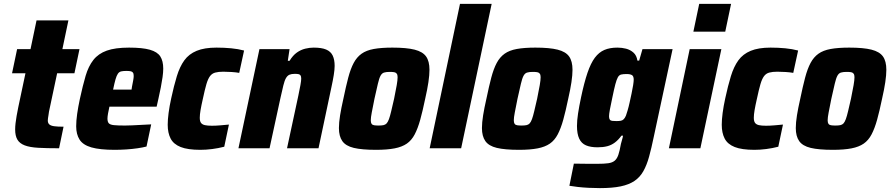

<svg xmlns="http://www.w3.org/2000/svg" viewBox="-20 -763 4587 988"><path d="M284 0Q220 0 176.5 -2.5Q133 -5 107 -15Q81 -25 69.5 -44.5Q58 -64 58 -97Q58 -112 60 -129Q62 -146 65.5 -166.5Q69 -187 74 -211L111 -386H42L68 -510H137L168 -658H332L301 -510H389L363 -386H274L232 -188Q231 -179 229.5 -170.5Q228 -162 227 -155Q226 -148 226 -143Q226 -130 233.5 -123Q241 -116 258.5 -113.5Q276 -111 307 -111Z M570 8Q494 8 450.5 -4.5Q407 -17 389.5 -44.5Q372 -72 372 -113Q372 -141 377 -176.5Q382 -212 391 -254Q406 -323 420.5 -372.5Q435 -422 460.5 -454.5Q486 -487 529.5 -502.5Q573 -518 644 -518Q713 -518 751.5 -507Q790 -496 805 -472.5Q820 -449 820 -410Q820 -391 816.5 -366Q813 -341 807.5 -313Q802 -285 795 -254L786 -214H543Q539 -196 536 -179.5Q533 -163 533 -153Q533 -136 540 -128.5Q547 -121 566.5 -119Q586 -117 623 -117Q638 -117 660.5 -118Q683 -119 709 -120.5Q735 -122 758 -123L734 -9Q715 -4 687.5 0Q660 4 629.5 6Q599 8 570 8ZM562 -302H657L659 -316Q663 -337 665.5 -350Q668 -363 668 -372Q668 -384 664 -389.5Q660 -395 651.5 -396.5Q643 -398 630 -398Q613 -398 603 -395.5Q593 -393 586.5 -383.5Q580 -374 574.5 -355Q569 -336 562 -302Z M1011 8Q946 8 909.5 -6.5Q873 -21 858 -50Q843 -79 843 -121Q843 -147 847.5 -181.5Q852 -216 861 -257Q875 -322 890 -371Q905 -420 928.5 -452.5Q952 -485 992 -501.5Q1032 -518 1094 -518Q1134 -518 1170 -514.5Q1206 -511 1236 -503L1211 -388Q1195 -391 1172 -392.5Q1149 -394 1129 -394Q1104 -394 1087.5 -389.5Q1071 -385 1060.5 -371Q1050 -357 1042 -329.5Q1034 -302 1024 -255Q1016 -220 1012 -196.5Q1008 -173 1008 -157Q1008 -139 1014.5 -130.5Q1021 -122 1034.5 -119Q1048 -116 1071 -116Q1090 -116 1114 -118Q1138 -120 1158 -122L1134 -8Q1103 0 1071.5 4Q1040 8 1011 8Z M1207 0 1315 -510H1470L1461 -450H1470Q1487 -478 1507.5 -492.5Q1528 -507 1550.5 -512.5Q1573 -518 1594 -518Q1635 -518 1658.5 -508Q1682 -498 1692 -477Q1702 -456 1702 -424Q1702 -405 1697.5 -377Q1693 -349 1686 -317L1619 0H1457L1515 -270Q1522 -303 1526 -325.5Q1530 -348 1530 -358Q1530 -370 1526.5 -375Q1523 -380 1516 -381.5Q1509 -383 1497 -383Q1480 -383 1469.5 -378.5Q1459 -374 1451.5 -361Q1444 -348 1438 -323Q1432 -298 1423 -258L1367 0Z M1915 8Q1842 8 1800.5 -2Q1759 -12 1741.5 -37Q1724 -62 1724 -104Q1724 -132 1730 -169.5Q1736 -207 1747 -255Q1760 -318 1772 -363.5Q1784 -409 1800 -439Q1816 -469 1840.5 -486.5Q1865 -504 1903.5 -511Q1942 -518 1999 -518Q2072 -518 2113.5 -507.5Q2155 -497 2172.5 -472.5Q2190 -448 2190 -404Q2190 -377 2184.5 -340Q2179 -303 2168 -255Q2155 -192 2142.5 -147Q2130 -102 2114 -71.5Q2098 -41 2073.5 -24Q2049 -7 2010.5 0.5Q1972 8 1915 8ZM1928 -117Q1943 -117 1953 -119Q1963 -121 1969.5 -128Q1976 -135 1981.5 -150Q1987 -165 1993 -190.5Q1999 -216 2008 -255Q2017 -299 2021.5 -325Q2026 -351 2026 -366Q2026 -378 2021.5 -384Q2017 -390 2008.5 -391.5Q2000 -393 1985 -393Q1967 -393 1956 -389.5Q1945 -386 1938 -373Q1931 -360 1924.5 -332Q1918 -304 1907 -255Q1898 -210 1893 -184Q1888 -158 1888 -144Q1888 -132 1892 -126Q1896 -120 1905 -118.5Q1914 -117 1928 -117Z M2191 0 2347 -743H2510L2353 0Z M2651 8Q2578 8 2536.5 -2Q2495 -12 2477.5 -37Q2460 -62 2460 -104Q2460 -132 2466 -169.5Q2472 -207 2483 -255Q2496 -318 2508 -363.5Q2520 -409 2536 -439Q2552 -469 2576.5 -486.5Q2601 -504 2639.5 -511Q2678 -518 2735 -518Q2808 -518 2849.5 -507.5Q2891 -497 2908.5 -472.5Q2926 -448 2926 -404Q2926 -377 2920.5 -340Q2915 -303 2904 -255Q2891 -192 2878.5 -147Q2866 -102 2850 -71.5Q2834 -41 2809.5 -24Q2785 -7 2746.5 0.5Q2708 8 2651 8ZM2664 -117Q2679 -117 2689 -119Q2699 -121 2705.5 -128Q2712 -135 2717.5 -150Q2723 -165 2729 -190.5Q2735 -216 2744 -255Q2753 -299 2757.5 -325Q2762 -351 2762 -366Q2762 -378 2757.5 -384Q2753 -390 2744.5 -391.5Q2736 -393 2721 -393Q2703 -393 2692 -389.5Q2681 -386 2674 -373Q2667 -360 2660.5 -332Q2654 -304 2643 -255Q2634 -210 2629 -184Q2624 -158 2624 -144Q2624 -132 2628 -126Q2632 -120 2641 -118.5Q2650 -117 2664 -117Z M3067 205Q3039 205 3009 203.5Q2979 202 2953 199Q2927 196 2910 193L2933 79Q2954 79 2974 79.5Q2994 80 3013.5 80Q3033 80 3052 80Q3089 80 3110 77Q3131 74 3143 64Q3155 54 3162 33.5Q3169 13 3175 -22Q3178 -34 3181.5 -45.5Q3185 -57 3186 -65H3178Q3162 -43 3144 -29.5Q3126 -16 3104.5 -10.5Q3083 -5 3055 -5Q3019 -5 2995.5 -15Q2972 -25 2960.5 -49.5Q2949 -74 2949 -115Q2949 -142 2954.5 -178.5Q2960 -215 2970 -262Q2986 -338 3003 -388Q3020 -438 3041 -466Q3062 -494 3090 -506Q3118 -518 3157 -518Q3180 -518 3201.5 -512.5Q3223 -507 3239.5 -492.5Q3256 -478 3260 -451H3269L3286 -510H3441L3344 -58Q3332 0 3320 43.5Q3308 87 3290.5 118Q3273 149 3245 168Q3217 187 3174 196Q3131 205 3067 205ZM3152 -140Q3165 -140 3174 -141.5Q3183 -143 3189.5 -149.5Q3196 -156 3201 -168Q3204 -176 3209.5 -194.5Q3215 -213 3220 -236Q3225 -259 3230 -282Q3235 -305 3238 -324.5Q3241 -344 3241 -353Q3241 -371 3232 -376.5Q3223 -382 3204 -382Q3187 -382 3176.5 -379.5Q3166 -377 3159.5 -365.5Q3153 -354 3146.5 -329.5Q3140 -305 3131 -261Q3123 -225 3118.5 -200Q3114 -175 3114 -165Q3114 -153 3118 -147.5Q3122 -142 3130.5 -141Q3139 -140 3152 -140Z M3548 -600 3578 -743H3742L3712 -600ZM3422 0 3529 -510H3692L3584 0Z M3862 8Q3797 8 3760.5 -6.5Q3724 -21 3709 -50Q3694 -79 3694 -121Q3694 -147 3698.5 -181.5Q3703 -216 3712 -257Q3726 -322 3741 -371Q3756 -420 3779.5 -452.5Q3803 -485 3843 -501.5Q3883 -518 3945 -518Q3985 -518 4021 -514.5Q4057 -511 4087 -503L4062 -388Q4046 -391 4023 -392.5Q4000 -394 3980 -394Q3955 -394 3938.5 -389.5Q3922 -385 3911.5 -371Q3901 -357 3893 -329.5Q3885 -302 3875 -255Q3867 -220 3863 -196.5Q3859 -173 3859 -157Q3859 -139 3865.5 -130.5Q3872 -122 3885.5 -119Q3899 -116 3922 -116Q3941 -116 3965 -118Q3989 -120 4009 -122L3985 -8Q3954 0 3922.5 4Q3891 8 3862 8Z M4266 8Q4193 8 4151.5 -2Q4110 -12 4092.5 -37Q4075 -62 4075 -104Q4075 -132 4081 -169.5Q4087 -207 4098 -255Q4111 -318 4123 -363.5Q4135 -409 4151 -439Q4167 -469 4191.5 -486.5Q4216 -504 4254.5 -511Q4293 -518 4350 -518Q4423 -518 4464.5 -507.5Q4506 -497 4523.5 -472.5Q4541 -448 4541 -404Q4541 -377 4535.5 -340Q4530 -303 4519 -255Q4506 -192 4493.5 -147Q4481 -102 4465 -71.5Q4449 -41 4424.5 -24Q4400 -7 4361.5 0.5Q4323 8 4266 8ZM4279 -117Q4294 -117 4304 -119Q4314 -121 4320.5 -128Q4327 -135 4332.5 -150Q4338 -165 4344 -190.5Q4350 -216 4359 -255Q4368 -299 4372.5 -325Q4377 -351 4377 -366Q4377 -378 4372.5 -384Q4368 -390 4359.5 -391.5Q4351 -393 4336 -393Q4318 -393 4307 -389.5Q4296 -386 4289 -373Q4282 -360 4275.5 -332Q4269 -304 4258 -255Q4249 -210 4244 -184Q4239 -158 4239 -144Q4239 -132 4243 -126Q4247 -120 4256 -118.5Q4265 -117 4279 -117Z"/></svg>

Font: Saira SemiCondensed ExtraBold
Style: Italic
Weight: 800
Width: 4
Italic angle: -12°
Designer: Hector Gatti with collaboration of the Omnibus-Type team
Foundry: Omnibus-Type
Version: Version 1.101